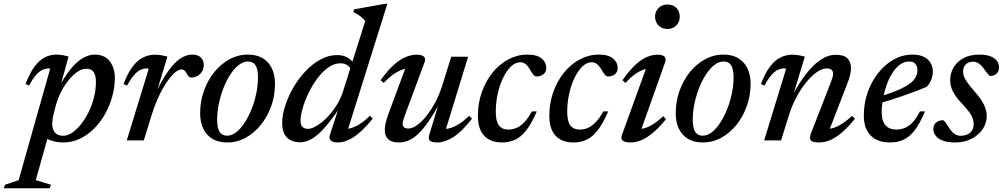

<svg xmlns="http://www.w3.org/2000/svg" viewBox="-109 -734 5244 1004"><path d="M173 -144Q167.5 -122.5 165.8 -109Q164 -95.5 164 -86.5Q164 -60 177.5 -42Q191 -24 222 -24Q244 -24 267.8 -39.8Q291.5 -55.5 313.8 -83.2Q336 -111 353.8 -146.8Q371.5 -182.5 382 -223Q392.5 -263.5 392.5 -304Q392.5 -340 380.8 -357.2Q369 -374.5 341.5 -374.5Q323.5 -374.5 304.5 -363.8Q285.5 -353 267.2 -334.5Q249 -316 232.8 -292.2Q216.5 -268.5 204.5 -242.2Q192.5 -216 185 -190ZM102 -40.5 147.5 -39 78 208 157.5 232 151 250.5H-89L-82.5 232L-11.5 208L153 -373.5Q152.5 -375 151.5 -375.8Q150.5 -376.5 148.5 -376.5Q131 -376.5 114.2 -369.2Q97.5 -362 80 -342.5Q62.5 -323 43 -286.5L24.5 -294.5Q47 -353.5 72.5 -387Q98 -420.5 126.2 -434.5Q154.5 -448.5 185 -448.5Q202.5 -448.5 217.8 -445.8Q233 -443 249.5 -438.5L199 -255.5L193 -265.5Q226 -330.5 258.8 -370.8Q291.5 -411 323.5 -429.8Q355.5 -448.5 385.5 -448.5Q438.5 -448.5 465 -413.5Q491.5 -378.5 491.5 -328Q491.5 -278 477.8 -228.8Q464 -179.5 439.5 -136.2Q415 -93 381.5 -60Q348 -27 307.5 -8Q267 11 222.5 11Q184.5 11 150.8 -1.8Q117 -14.5 102 -40.5Z M668.5 -373.5Q667.5 -375 665.8 -375.8Q664 -376.5 661 -376.5Q643.5 -376.5 626.8 -369.2Q610 -362 592.8 -342.5Q575.5 -323 555.5 -286.5L537 -294.5Q559.5 -353.5 585.2 -386.8Q611 -420 640.2 -434Q669.5 -448 700.5 -448Q712.5 -448 723.2 -446.8Q734 -445.5 744.5 -443.2Q755 -441 766.5 -438L708 -245L705 -248Q740 -320 772 -364.2Q804 -408.5 834.8 -428.5Q865.5 -448.5 896 -448.5Q927 -448.5 941.8 -433Q956.5 -417.5 956.5 -393Q956.5 -374.5 947.2 -359.8Q938 -345 923.2 -336.8Q908.5 -328.5 890.5 -328.5Q884 -328.5 878.8 -333.2Q873.5 -338 867.5 -349Q861.5 -360.5 855.2 -365.8Q849 -371 840.5 -371Q828 -371 812.2 -359.8Q796.5 -348.5 779.5 -327.2Q762.5 -306 745.2 -276.2Q728 -246.5 712 -209.5Q696 -172.5 683 -129.5L643 0H554Z M1187.5 -448.5Q1232.5 -448.5 1264 -430Q1295.5 -411.5 1312.2 -377.2Q1329 -343 1329 -295Q1329 -234.5 1309.5 -179.8Q1290 -125 1255.8 -82Q1221.5 -39 1176.2 -14Q1131 11 1078.5 11Q1034 11 1002.5 -7.5Q971 -26 954.2 -60.2Q937.5 -94.5 937.5 -142.5Q937.5 -202.5 956.8 -257.5Q976 -312.5 1010.2 -355.5Q1044.5 -398.5 1090 -423.5Q1135.5 -448.5 1187.5 -448.5ZM1079 -24.5Q1103 -24.5 1126.5 -42.8Q1150 -61 1170.2 -92.2Q1190.5 -123.5 1206.2 -162.8Q1222 -202 1231 -245Q1240 -288 1240 -329Q1240 -372.5 1227.2 -392.5Q1214.5 -412.5 1187.5 -412.5Q1163.5 -412.5 1140 -394.5Q1116.5 -376.5 1096 -345.2Q1075.5 -314 1060 -274.5Q1044.5 -235 1035.5 -192.2Q1026.5 -149.5 1026.5 -108.5Q1026.5 -65 1039 -44.8Q1051.5 -24.5 1079 -24.5Z M1728 -365.5Q1722.5 -381.5 1708.2 -392.2Q1694 -403 1671.5 -403Q1637.5 -403 1606.5 -380.5Q1575.5 -358 1549.2 -322.2Q1523 -286.5 1503.5 -245.5Q1484 -204.5 1473.2 -166.5Q1462.5 -128.5 1462.5 -102.5Q1462.5 -80.5 1473.2 -70.2Q1484 -60 1501.5 -60Q1515 -60 1533.8 -69Q1552.5 -78 1573.2 -94.2Q1594 -110.5 1614.5 -133.8Q1635 -157 1652.8 -186.2Q1670.5 -215.5 1682.5 -249L1801 -624.5Q1792.5 -634.5 1783.2 -642.5Q1774 -650.5 1763 -657.5Q1752 -664.5 1738.5 -671L1743 -685.5L1904.5 -714H1916.5L1704 -36.5L1691 -60Q1708.5 -58 1730 -65Q1751.5 -72 1776 -88Q1800.5 -104 1825.5 -128.5L1840 -113.5Q1785 -46 1741 -17.5Q1697 11 1659 11Q1632 11 1621 0.5Q1610 -10 1616.5 -30L1669.5 -192.5H1682Q1642 -131.5 1610.2 -92Q1578.5 -52.5 1552.5 -30.2Q1526.5 -8 1503.8 1Q1481 10 1460 10Q1432 10 1411 -0.5Q1390 -11 1378.2 -33.5Q1366.5 -56 1366.5 -91Q1366.5 -131.5 1381.8 -179.5Q1397 -227.5 1424 -274.5Q1451 -321.5 1487.2 -360.2Q1523.5 -399 1566 -422.5Q1608.5 -446 1654.5 -446Q1685.5 -446 1707.5 -433.5Q1729.5 -421 1747.5 -394.5Z M2134.5 -25 2189.5 -206.5 2195.5 -204Q2160.5 -140 2131.2 -98Q2102 -56 2076.2 -32.2Q2050.5 -8.5 2026.2 1.2Q2002 11 1977 11Q1937.5 11 1920.2 -6.8Q1903 -24.5 1903 -54Q1903 -70.5 1908 -92Q1913 -113.5 1923 -140.5L2019.5 -400.5L2036 -376Q2017 -377.5 1994.5 -369.8Q1972 -362 1947.5 -344.8Q1923 -327.5 1897.5 -300L1881.5 -315Q1917.5 -365 1949.8 -394Q1982 -423 2011.8 -435.5Q2041.5 -448 2069 -448Q2096 -448 2107.2 -438.2Q2118.5 -428.5 2111 -408.5L2006.5 -126.5Q2001.5 -113 1999 -103.5Q1996.5 -94 1996.5 -86.5Q1996.5 -74.5 2004 -68.2Q2011.5 -62 2027 -62Q2046.5 -62 2070.8 -78.8Q2095 -95.5 2119.8 -126.2Q2144.5 -157 2166.8 -198.5Q2189 -240 2204.5 -289.5L2250.5 -437.5H2339L2217 -40L2210.5 -60Q2228 -58.5 2249.5 -65.5Q2271 -72.5 2295.2 -88.2Q2319.5 -104 2344.5 -128.5L2359 -113.5Q2305.5 -44.5 2261 -16.8Q2216.5 11 2179.5 11Q2150 11 2139.8 2.2Q2129.5 -6.5 2134.5 -25Z M2612.5 -408.5Q2585.5 -408.5 2562 -385.5Q2538.5 -362.5 2520.8 -324.8Q2503 -287 2493.2 -241.5Q2483.5 -196 2483.5 -150.5Q2483.5 -99.5 2500 -78Q2516.5 -56.5 2550 -56.5Q2571.5 -56.5 2592 -65.2Q2612.5 -74 2632.5 -94.8Q2652.5 -115.5 2672.5 -151.5H2698Q2671 -89 2643.5 -53.5Q2616 -18 2585 -3.5Q2554 11 2517 11Q2455.5 11 2422.8 -24.2Q2390 -59.5 2390 -128Q2390 -195 2410.8 -253Q2431.5 -311 2467.2 -355Q2503 -399 2550 -423.8Q2597 -448.5 2649 -448.5Q2699.5 -448.5 2723.5 -428Q2747.5 -407.5 2747.5 -380Q2747.5 -358 2733.5 -346.2Q2719.5 -334.5 2697.5 -334Q2688.5 -333.5 2680 -343.8Q2671.5 -354 2662 -371Q2652.5 -388 2640.2 -398.2Q2628 -408.5 2612.5 -408.5Z M2986 -408.5Q2959 -408.5 2935.5 -385.5Q2912 -362.5 2894.2 -324.8Q2876.5 -287 2866.8 -241.5Q2857 -196 2857 -150.5Q2857 -99.5 2873.5 -78Q2890 -56.5 2923.5 -56.5Q2945 -56.5 2965.5 -65.2Q2986 -74 3006 -94.8Q3026 -115.5 3046 -151.5H3071.5Q3044.5 -89 3017 -53.5Q2989.5 -18 2958.5 -3.5Q2927.5 11 2890.5 11Q2829 11 2796.2 -24.2Q2763.5 -59.5 2763.5 -128Q2763.5 -195 2784.2 -253Q2805 -311 2840.8 -355Q2876.5 -399 2923.5 -423.8Q2970.5 -448.5 3022.5 -448.5Q3073 -448.5 3097 -428Q3121 -407.5 3121 -380Q3121 -358 3107 -346.2Q3093 -334.5 3071 -334Q3062 -333.5 3053.5 -343.8Q3045 -354 3035.5 -371Q3026 -388 3013.8 -398.2Q3001.5 -408.5 2986 -408.5Z M3143.5 -29 3275 -392 3293 -376Q3274.5 -376.5 3253 -368.5Q3231.5 -360.5 3208.5 -343.5Q3185.5 -326.5 3161.5 -300.5L3146 -314.5Q3182 -366 3213.5 -395Q3245 -424 3273.8 -436Q3302.5 -448 3329 -448Q3355 -448 3365.5 -438Q3376 -428 3369 -408.5L3237 -36.5L3223 -60Q3241 -58 3262.8 -64.2Q3284.5 -70.5 3308.8 -86Q3333 -101.5 3359 -126.5L3373.5 -110.5Q3337 -66 3304.8 -39.2Q3272.5 -12.5 3244.2 -0.8Q3216 11 3190 11Q3158 11 3147 1.2Q3136 -8.5 3143.5 -29ZM3316.5 -646.5Q3316.5 -665 3325 -679.5Q3333.5 -694 3348 -702.2Q3362.5 -710.5 3381.5 -710.5Q3410 -710.5 3427.8 -692.5Q3445.5 -674.5 3445.5 -647Q3445.5 -628.5 3437.2 -614Q3429 -599.5 3414.5 -591Q3400 -582.5 3381 -582.5Q3352.5 -582.5 3334.5 -601Q3316.5 -619.5 3316.5 -646.5Z M3674.5 -448.5Q3719.5 -448.5 3751 -430Q3782.5 -411.5 3799.2 -377.2Q3816 -343 3816 -295Q3816 -234.5 3796.5 -179.8Q3777 -125 3742.8 -82Q3708.5 -39 3663.2 -14Q3618 11 3565.5 11Q3521 11 3489.5 -7.5Q3458 -26 3441.2 -60.2Q3424.5 -94.5 3424.5 -142.5Q3424.5 -202.5 3443.8 -257.5Q3463 -312.5 3497.2 -355.5Q3531.5 -398.5 3577 -423.5Q3622.5 -448.5 3674.5 -448.5ZM3566 -24.5Q3590 -24.5 3613.5 -42.8Q3637 -61 3657.2 -92.2Q3677.5 -123.5 3693.2 -162.8Q3709 -202 3718 -245Q3727 -288 3727 -329Q3727 -372.5 3714.2 -392.5Q3701.5 -412.5 3674.5 -412.5Q3650.5 -412.5 3627 -394.5Q3603.5 -376.5 3583 -345.2Q3562.5 -314 3547 -274.5Q3531.5 -235 3522.5 -192.2Q3513.5 -149.5 3513.5 -108.5Q3513.5 -65 3526 -44.8Q3538.5 -24.5 3566 -24.5Z M3888.5 -286.5 3870 -294.5Q3892.5 -353.5 3918.2 -386.8Q3944 -420 3973.2 -434Q4002.5 -448 4033.5 -448Q4045.5 -448 4056.2 -446.8Q4067 -445.5 4077.5 -443.2Q4088 -441 4099.5 -438L4036 -228L4032 -230Q4058.5 -280 4086.2 -320Q4114 -360 4142.5 -388.5Q4171 -417 4200.8 -432.2Q4230.5 -447.5 4260.5 -447.5Q4305.5 -447.5 4323.2 -428Q4341 -408.5 4341 -378Q4341 -361.5 4336 -340.8Q4331 -320 4320.5 -293.5L4221 -36.5L4215 -59.5Q4233 -59.5 4254 -66.8Q4275 -74 4298.5 -89.5Q4322 -105 4346.5 -128L4361.5 -113Q4324.5 -67 4292 -39.8Q4259.5 -12.5 4230.8 -0.8Q4202 11 4176 11Q4140 11 4130.8 -0.2Q4121.5 -11.5 4133.5 -41.5L4235.5 -303Q4241.5 -318.5 4244.5 -329.5Q4247.5 -340.5 4247.5 -348.5Q4247.5 -361 4239.8 -368.5Q4232 -376 4212.5 -376Q4190 -376 4162.5 -357Q4135 -338 4107.2 -304.2Q4079.5 -270.5 4055.5 -225.5Q4031.5 -180.5 4015.5 -128.5L3975.5 0H3887L4001.5 -373.5Q4000.5 -375 3998.8 -375.8Q3997 -376.5 3994 -376.5Q3976.5 -376.5 3959.8 -369.2Q3943 -362 3925.8 -342.5Q3908.5 -323 3888.5 -286.5Z M4645.5 -412.5Q4618.5 -412.5 4596 -395.5Q4573.5 -378.5 4556 -350.2Q4538.5 -322 4526.5 -287.5Q4514.5 -253 4508 -217.2Q4501.5 -181.5 4501.5 -150.5Q4501.5 -99.5 4522 -78Q4542.5 -56.5 4576.5 -56.5Q4600.5 -56.5 4621.8 -64.8Q4643 -73 4662.8 -93.8Q4682.5 -114.5 4701.5 -151.5H4728Q4701.5 -88.5 4674.2 -53Q4647 -17.5 4615.5 -3.2Q4584 11 4543.5 11Q4501.5 11 4471 -5.2Q4440.5 -21.5 4424.2 -52.5Q4408 -83.5 4408 -128Q4408 -180.5 4421.2 -228.5Q4434.5 -276.5 4458.5 -316.2Q4482.5 -356 4514.2 -385.8Q4546 -415.5 4583.2 -432Q4620.5 -448.5 4661 -448.5Q4699.5 -448.5 4723.2 -436.2Q4747 -424 4758 -403.8Q4769 -383.5 4769 -360Q4769 -337.5 4760 -315.8Q4751 -294 4736.5 -280Q4709 -268 4678.5 -256.5Q4648 -245 4616.2 -234Q4584.5 -223 4551.8 -212.5Q4519 -202 4487 -193L4488.5 -228.5Q4537 -243 4571.8 -256.8Q4606.5 -270.5 4629.2 -284Q4652 -297.5 4664.8 -311Q4677.5 -324.5 4683 -338.5Q4688.5 -352.5 4688.5 -367Q4688.5 -381 4683.5 -391Q4678.5 -401 4669.2 -406.8Q4660 -412.5 4645.5 -412.5Z M4823.5 -105.5Q4829 -102 4835.5 -92.8Q4842 -83.5 4856.5 -62Q4871 -40.5 4885 -32.2Q4899 -24 4913.5 -24Q4934 -24 4949.5 -31Q4965 -38 4973.8 -51.8Q4982.5 -65.5 4982.5 -85.5Q4982.5 -99.5 4977.8 -114Q4973 -128.5 4960 -146.8Q4947 -165 4923 -190.5Q4899 -215.5 4885.2 -236.5Q4871.5 -257.5 4865.5 -276.2Q4859.5 -295 4859.5 -314Q4859.5 -351 4877.5 -381.5Q4895.5 -412 4929.8 -430.2Q4964 -448.5 5012 -448.5Q5049 -448.5 5071.5 -439.2Q5094 -430 5104.5 -415Q5115 -400 5115 -381Q5115 -368 5109.2 -358Q5103.5 -348 5092.5 -342.2Q5081.5 -336.5 5066.5 -336.5Q5062.5 -341 5055.8 -348.5Q5049 -356 5036 -374.5Q5023.5 -392.5 5009.2 -402Q4995 -411.5 4981 -411.5Q4955.5 -411.5 4941.2 -397.5Q4927 -383.5 4927 -358Q4927 -346.5 4932.2 -333Q4937.5 -319.5 4950.8 -300.8Q4964 -282 4987.5 -255.5Q5011 -229.5 5024.8 -207.2Q5038.5 -185 5044.8 -165.8Q5051 -146.5 5051 -128.5Q5051 -89.5 5029.2 -58Q5007.5 -26.5 4970.2 -7.8Q4933 11 4885.5 11Q4846 11 4820.8 1.2Q4795.5 -8.5 4783.5 -24.8Q4771.5 -41 4771.5 -59Q4771.5 -73 4778 -83.5Q4784.5 -94 4796.2 -99.8Q4808 -105.5 4823.5 -105.5Z"/></svg>

Font: Newsreader 24pt Medium
Style: Italic
Weight: 500
Italic angle: -17°
Designer: Hugues Gentile
Foundry: Production Type
Version: Version 1.003